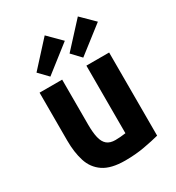

<svg xmlns="http://www.w3.org/2000/svg" viewBox="-187 -890 933 1016"><g transform="rotate(-30 280.0 -381.5)"><path d="M280 12Q194 12 147.5 -19.5Q101 -51 83.5 -106.5Q66 -162 66 -233V-526H204V-251Q204 -203 211.5 -171Q219 -139 237.5 -123.5Q256 -108 289 -108Q303 -108 320.5 -109.5Q338 -111 352 -113V-526H491V-18Q453 -8 398 2Q343 12 280 12ZM158 -571 105 -626 241 -775 319 -697ZM359 -571 307 -626 443 -774 521 -697Z"/></g></svg>

Font: Ubuntu Sans Mono
Style: Regular
Weight: 400
Monospace: yes
Designer: Dalton Maag Ltd
Foundry: Dalton Maag Ltd
Version: Version 1.006